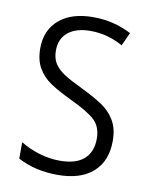

<svg xmlns="http://www.w3.org/2000/svg" viewBox="-68 -594 515 656"><g transform="rotate(10 189.5 -266.0)"><path d="M176 10Q98 10 38 -22V-79Q67 -61 103 -50Q139 -39 175 -39Q231 -39 259 -64Q287 -89 287 -135Q287 -176 262.5 -199Q238 -222 176 -251Q130 -273 102.5 -291.5Q75 -310 59 -337.5Q43 -365 43 -406Q43 -469 85.5 -505.5Q128 -542 203 -542Q275 -542 336 -510L315 -464Q262 -494 202 -494Q153 -494 125 -471.5Q97 -449 97 -408Q97 -380 109 -362Q121 -344 142.5 -330Q164 -316 208 -295Q255 -272 282 -253.5Q309 -235 325.5 -207Q342 -179 342 -137Q342 -67 299 -28.5Q256 10 176 10Z"/></g></svg>

Font: Noto Sans Display Light Narrow
Style: Regular
Weight: 300
Width: 4
Designer: Monotype Design team
Foundry: Monotype Imaging Inc.
Version: Version 1.000